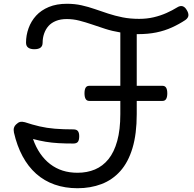

<svg xmlns="http://www.w3.org/2000/svg" viewBox="-20 -981 1029 1018"><path d="M391 17Q325 17 269.5 -2.5Q214 -22 171.5 -60Q129 -98 99.5 -153Q70 -208 54 -278Q51 -293 54 -303.5Q57 -314 65 -321Q76 -332 86.5 -334.5Q97 -337 112 -333Q151 -320 189.5 -311Q228 -302 271.5 -298.5Q315 -295 369 -295Q386 -295 393 -286Q400 -277 400 -259Q400 -238 393 -229Q386 -220 369 -220Q326 -220 290 -222Q254 -224 221.5 -229.5Q189 -235 155 -244Q170 -201 193 -167.5Q216 -134 246 -111Q276 -88 312 -76.5Q348 -65 391 -65Q442 -65 483.5 -82.5Q525 -100 555 -137Q585 -174 601.5 -233.5Q618 -293 618 -376V-446H453Q440 -446 434 -456.5Q428 -467 428 -486Q428 -506 434 -516Q440 -526 453 -526H618V-809Q575 -816 538 -828Q501 -840 467.5 -851.5Q434 -863 401 -871.5Q368 -880 334 -880Q301 -880 276.5 -870Q252 -860 237 -843Q222 -826 214 -803Q206 -780 206 -755Q206 -737 195 -728.5Q184 -720 162 -720Q141 -720 129.5 -728.5Q118 -737 118 -755Q118 -794 131.5 -831.5Q145 -869 171.5 -898Q198 -927 239 -944Q280 -961 335 -961Q376 -961 412 -953Q448 -945 482.5 -933Q517 -921 553.5 -909Q590 -897 630 -889Q670 -881 718 -881Q759 -881 795 -889.5Q831 -898 862.5 -912Q894 -926 918 -941Q935 -952 948 -948Q961 -944 970 -928Q980 -912 979 -899Q978 -886 963 -875Q930 -853 891.5 -835.5Q853 -818 809 -809Q765 -800 712 -800Q710 -800 709 -800Q708 -800 705 -800V-526H842Q867 -526 867 -486Q867 -467 861 -456.5Q855 -446 842 -446H705V-376Q705 -271 682.5 -196Q660 -121 618 -74Q576 -27 518 -5Q460 17 391 17Z"/></svg>

Font: Playwrite HU
Style: Regular
Weight: 400
Designer: Veronika Burian, José Scaglione
Foundry: TypeTogether
Version: Version 1.002